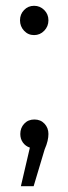

<svg xmlns="http://www.w3.org/2000/svg" viewBox="-20 -508 235 662"><path d="M97.5 -387Q77 -387 63 -402Q49 -417 49 -438Q49 -459 63 -473.5Q77 -488 97.5 -488Q118 -488 132.5 -473.5Q147 -459 147 -438Q147 -417 132.5 -402Q118 -387 97.5 -387ZM147 -46Q147 -35 144 -22Q141 -9 134 7L96 134H52L83 1Q68 -4 59 -16.5Q50 -29 50 -46Q50 -67 63.5 -81.5Q77 -96 98.5 -96Q120 -96 133.5 -81.5Q147 -67 147 -46Z"/></svg>

Font: Montserrat Ace
Style: Regular
Weight: 400
Designer: Julieta Ulanovsky
Foundry: Julieta Ulanovsky
Version: Version 1